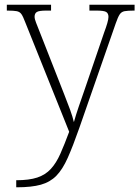

<svg xmlns="http://www.w3.org/2000/svg" viewBox="-20 -556 592 816"><path d="M49 210Q104 210 138.5 198.5Q173 187 196 162Q219 137 236.5 97.5Q254 58 274 4L87 -462Q78 -486 71 -496Q64 -506 51 -508.5Q38 -511 12 -511H9V-536H197V-511H176Q146 -511 136.5 -505Q127 -499 127 -485Q127 -475 133.5 -459Q140 -443 154 -407L229 -216Q240 -187 253.5 -153.5Q267 -120 278 -89.5Q289 -59 294 -37Q303 -69 314.5 -102.5Q326 -136 341 -179L423 -419Q431 -440 436 -457.5Q441 -475 441 -484Q441 -499 431.5 -505Q422 -511 391 -511H360V-536H552V-511H549Q523 -511 509.5 -508.5Q496 -506 488.5 -494.5Q481 -483 472 -457L317 -12Q290 65 268 114.5Q246 164 219.5 191Q193 218 153.5 229Q114 240 52 240H49Z"/></svg>

Font: Noto Serif Kannada ExtraLight
Style: Regular
Weight: 250
Version: Version 2.003